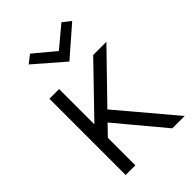

<svg xmlns="http://www.w3.org/2000/svg" viewBox="-256 -1008 1120 1120"><g transform="rotate(-45 304.5 -447.5)"><path d="M157 -856 207 -895 337 -787 466 -895 516 -856 337 -700ZM101 0V-629H181V-338L462 -629H571L296 -346L588 0H486L243 -291L181 -227V0Z"/></g></svg>

Font: Karmilla
Style: Regular
Weight: 400
Designer: Jonathan Pinhorn
Version: Version 1.000